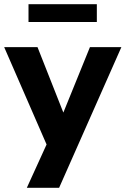

<svg xmlns="http://www.w3.org/2000/svg" viewBox="-24 -716 599 916"><path d="M104 180 212 -57V5L-4 -491H155L294 -139H262L405 -491H555L258 180ZM112 -611V-696H438V-611Z"/></svg>

Font: Nunito Sans 12pt ExtraBold
Style: Regular
Weight: 800
Designer: Vernon Adams
Foundry: Vernon Adams
Version: Version 3.101;gftools[0.9.27]